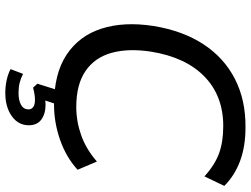

<svg xmlns="http://www.w3.org/2000/svg" viewBox="-131 -623 947 725"><g transform="rotate(90 342.5 -260.5)"><path d="M375 9Q258 9 186.5 -38.5Q115 -86 88 -170.5Q61 -255 78 -366Q96 -477 147 -555Q198 -633 278 -674Q358 -715 461 -714Q533 -714 588 -693.5Q643 -673 682 -634L646 -559Q603 -598 559.5 -614Q516 -630 456 -630Q342 -630 269 -559Q196 -488 175 -357Q162 -272 179.5 -208.5Q197 -145 248 -110Q299 -75 384 -75Q438 -75 490.5 -93.5Q543 -112 590 -153L621 -80Q574 -37 508.5 -14Q443 9 375 9ZM331 193Q305 193 281 187.5Q257 182 241 173L259 126Q277 135 293.5 139Q310 143 332 143Q359 143 376 133.5Q393 124 393 105Q393 94 384 87.5Q375 81 358 81Q348 81 337.5 82.5Q327 84 311 88L296 72L325 -20H380L355 56L329 48Q342 45 353.5 43Q365 41 375 41Q410 41 431.5 57Q453 73 453 104Q453 144 418.5 168.5Q384 193 331 193Z"/></g></svg>

Font: Mulish ExtraLight Medium
Style: Italic
Weight: 500
Italic angle: -9°
Version: Version 3.603